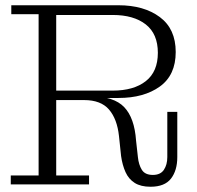

<svg xmlns="http://www.w3.org/2000/svg" viewBox="-20 -702 750 731"><path d="M21 0V-34H127V-648H23V-682H194V-34H319V0ZM553 9Q516 9 493 -5.5Q470 -20 458 -46.5Q446 -73 441 -108L433 -184Q426 -249 395 -285Q364 -321 300 -321H194V-335H327Q414 -335 453 -294Q492 -253 498 -167L505 -104Q508 -75 520 -55.5Q532 -36 562 -36Q591 -36 604 -55.5Q617 -75 617 -104V-276H655V-104Q655 -53 631 -22Q607 9 553 9ZM194 -321V-357H409Q489 -357 535 -393Q581 -429 581 -501Q581 -573 535 -609Q489 -645 409 -645H194V-682H431Q528 -682 588.5 -637Q649 -592 649 -504Q649 -416 588.5 -372.5Q528 -329 431 -329H357L346 -321Z"/></svg>

Font: Montagu Slab 144pt Light
Style: Regular
Weight: 300
Designer: Florian Karsten
Foundry: Florian Karsten
Version: Version 1.000